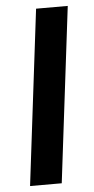

<svg xmlns="http://www.w3.org/2000/svg" viewBox="-53 -756 387 788"><g transform="rotate(-5 141.0 -361.5)"><path d="M169 0H38.5L126.5 -723H257Z"/></g></svg>

Font: Lato 2
Style: Bold Italic
Weight: 700
Italic angle: -7°
Designer: Lukasz Dziedzic with Adam Twardoch and Botio Nikoltchev
Foundry: tyPoland Lukasz Dziedzic
Version: Version 2.015; 2015-08-06; http://www.latofonts.com/